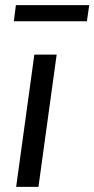

<svg xmlns="http://www.w3.org/2000/svg" viewBox="-20 -729 368 749"><path d="M328 -709H42L34 -646H319ZM201 -516H114L43 0H130Z"/></svg>

Font: United Sans
Style: Italic
Weight: 400
Italic angle: -8°
Designer: Pablo Impallari, Rodrigo Fuenzalida (Modified by Dan O. Williams)
Version: Version 1.000;PS 001.000;hotconv 1.0.88;makeotf.lib2.5.64775